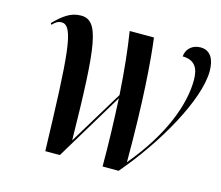

<svg xmlns="http://www.w3.org/2000/svg" viewBox="-103 -860 1142 994"><g transform="rotate(15 468.5 -363.5)"><path d="M217 0H295L514 -363C520 -247 524 -124 524 0H610C781 -200 932 -468 932 -620C932 -680 911 -727 855 -727C812 -727 780 -699 777 -658C843 -657 865 -618 865 -554C865 -425 802 -248 640 -54C641 -375 623 -604 608 -714H478C493 -621 505 -506 513 -380L337 -90C329 -603 312 -726 215 -726C159 -726 120 -695 73 -648L78 -640C95 -658 108 -666 127 -666C193 -666 202 -511 217 0Z"/></g></svg>

Font: Noto Serif Display SemiCondensed SemiBold
Style: Italic
Weight: 600
Width: 4
Italic angle: -12°
Designer: Monotype Design Team
Foundry: Monotype Imaging Inc.
Version: Version 2.009